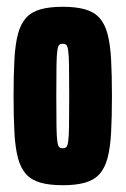

<svg xmlns="http://www.w3.org/2000/svg" viewBox="-20 -538 370 566"><path d="M165 8Q126 8 99.5 0.5Q73 -7 57 -24.5Q41 -42 33 -72Q25 -102 22.5 -147Q20 -192 20 -255Q20 -318 22.5 -363Q25 -408 33 -438Q41 -468 57 -485.5Q73 -503 99.5 -510.5Q126 -518 165 -518Q204 -518 230.5 -510.5Q257 -503 273 -485.5Q289 -468 297 -438Q305 -408 307.5 -363Q310 -318 310 -255Q310 -192 307.5 -147Q305 -102 297 -72Q289 -42 273 -24.5Q257 -7 230.5 0.5Q204 8 165 8ZM165 -101Q171 -101 175 -104Q179 -107 181 -121Q183 -135 183.5 -166.5Q184 -198 184 -255Q184 -312 183.5 -343.5Q183 -375 181 -389Q179 -403 175 -406Q171 -409 165 -409Q159 -409 155 -406Q151 -403 149 -389Q147 -375 146.5 -343.5Q146 -312 146 -255Q146 -198 146.5 -166.5Q147 -135 149 -121Q151 -107 155 -104Q159 -101 165 -101Z"/></svg>

Font: Saira UltraCondensed Black
Style: Regular
Weight: 900
Width: 1
Designer: Hector Gatti with collaboration of the Omnibus-Type team
Foundry: Omnibus-Type
Version: Version 1.101